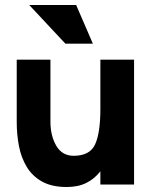

<svg xmlns="http://www.w3.org/2000/svg" viewBox="-20 -739 609 769"><path d="M285 -719 352 -564H242L97 -719ZM182 -252Q182 -195 205.5 -155Q229 -115 275 -115Q340 -115 361 -161Q382 -207 382 -303V-500H517V0H382V-53Q359 -23 326 -6.5Q293 10 247 10Q188 10 149 -11.5Q110 -33 87.5 -70Q65 -107 56 -153.5Q47 -200 47 -250V-500H182Z"/></svg>

Font: Haskoy ExtraBold
Style: Regular
Weight: 800
Designer: Ertekin Erdin
Foundry: Ertekin Erdin
Version: Version 2.000; ttfautohint (v1.8.4.7-5d5b)